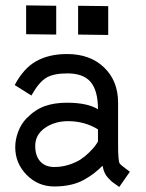

<svg xmlns="http://www.w3.org/2000/svg" viewBox="-20 -708 558 732"><path d="M79.6 -687.5 194.3 -686V-576.2L79.6 -577.6ZM277.8 -686 392.6 -684.6V-574.7L277.8 -576.2ZM114.3 -151.9Q114.3 -113.8 133.5 -92.5Q152.8 -71.3 187 -71.3Q215.8 -71.3 242.4 -79.8Q269 -88.4 286.1 -99.4Q303.2 -110.4 319.1 -126Q335 -141.6 341.3 -150.1Q347.7 -158.7 353.5 -168.5V-214.8Q302.7 -246.1 238.8 -246.1Q187 -245.6 150.6 -219.7Q114.3 -193.8 114.3 -151.9ZM430.2 -155.3Q430.2 -92.8 436.5 -84.5Q439.5 -80.6 445.6 -75.7Q451.7 -70.8 461.2 -63.7Q470.7 -56.6 475.1 -53.2L434.6 4.9Q431.2 2 419.7 -5.9Q408.2 -13.7 403.3 -18.3Q398.4 -22.9 390.6 -31.5Q382.8 -40 378.2 -51Q373.5 -62 371.1 -76.2Q353.5 -59.1 339.1 -47.9Q324.7 -36.6 301.8 -23.4Q278.8 -10.3 250 -3.7Q221.2 2.9 187 2.9Q125 2.9 81.5 -41.3Q38.1 -85.4 38.1 -147Q38.1 -175.8 49.3 -205.8Q60.5 -235.8 81.5 -257.3Q114.3 -290.5 150.9 -303.5Q187.5 -316.4 234.9 -316.4Q313 -316.4 353.5 -291.5Q353.5 -361.8 325.9 -395Q298.3 -428.2 236.8 -428.2Q184.6 -428.2 156.5 -411.6Q128.4 -395 99.6 -343.8L36.1 -383.8Q69.8 -447.8 118.4 -474.9Q167 -502 235.8 -502Q323.7 -502 377 -450.7Q430.2 -399.4 430.2 -316.4Z"/></svg>

Font: Fantasque Sans Mono
Style: Regular
Weight: 400
Monospace: yes
Designer: Jany Belluz
Version: Version 1.8.0 ; ttfautohint (v1.8.2)